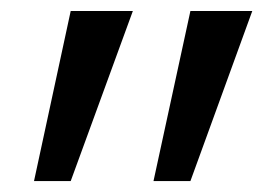

<svg xmlns="http://www.w3.org/2000/svg" viewBox="-20 -833 510 350"><path d="M327.1 -502.9H259.8L327.1 -813H439.9ZM108.9 -502.9H42L108.9 -813H222.2Z"/></svg>

Font: Some Time Later
Style: Regular
Weight: 400
Version: Version 003.300